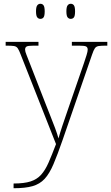

<svg xmlns="http://www.w3.org/2000/svg" viewBox="-20 -758 589 1018"><path d="M52 215Q108 215 142 204Q176 193 198 168.5Q220 144 237.5 104Q255 64 277 6L90 -468Q81 -492 74 -502Q67 -512 54 -514Q41 -516 13 -516H10V-536H184V-516H159Q128 -516 120.5 -511Q113 -506 113 -495Q113 -485 120.5 -467Q128 -449 144 -407L220 -212Q232 -181 246 -146Q260 -111 272 -79Q284 -47 290 -24Q299 -56 310.5 -90.5Q322 -125 338 -171L425 -423Q433 -447 439 -466Q445 -485 445 -495Q445 -506 437.5 -511Q430 -516 399 -516H361V-536H549V-516H545Q517 -516 503.5 -514Q490 -512 483 -502Q476 -492 468 -468L312 -16Q285 62 263.5 112.5Q242 163 216.5 190.5Q191 218 152.5 229Q114 240 53 240H52ZM355 -658Q345 -658 338.5 -666Q332 -674 332 -698Q332 -721 338.5 -729.5Q345 -738 355 -738Q366 -738 372 -729.5Q378 -721 378 -698Q378 -674 372 -666Q366 -658 355 -658ZM194 -658Q184 -658 177.5 -666Q171 -674 171 -698Q171 -721 177.5 -729.5Q184 -738 194 -738Q205 -738 211 -729.5Q217 -721 217 -698Q217 -674 211 -666Q205 -658 194 -658Z"/></svg>

Font: Noto Rashi Hebrew Thin
Style: Regular
Weight: 250
Version: Version 1.006